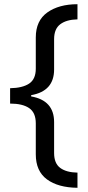

<svg xmlns="http://www.w3.org/2000/svg" viewBox="-20 -734 420 912"><path d="M348 158Q256 157 203 118Q150 79 150 -1V-148Q150 -199 118.5 -220.5Q87 -242 28 -242V-315Q87 -316 118.5 -337Q150 -358 150 -408V-556Q150 -636 205 -675Q260 -714 348 -714V-642Q296 -641 266.5 -619Q237 -597 237 -548V-404Q237 -301 128 -282V-276Q237 -257 237 -154V-7Q237 42 266 63.5Q295 85 348 86Z"/></svg>

Font: Noto Sans Masaram Gondi
Style: Regular
Weight: 400
Designer: Ek Type & Mukund Gokhale
Foundry: Ek Type
Version: Version 1.004; ttfautohint (v1.8.4.7-5d5b)